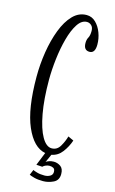

<svg xmlns="http://www.w3.org/2000/svg" viewBox="-130 -762 574 959"><g transform="rotate(15 157.0 -282.0)"><path d="M197 147Q170 147 151.2 142Q132.5 137 125 133L136.5 105.5Q141.5 108.5 157.5 113.2Q173.5 118 196.5 118Q212.5 118 225.2 110.8Q238 103.5 238 89Q238 74 229.2 69.2Q220.5 64.5 209 64.5Q201 64.5 191 68.2Q181 72 175 78.5L144 76.5L171.5 8.5Q109.5 -3 70.2 -93.2Q31 -183.5 31 -349Q31 -413.5 41.2 -477.5Q51.5 -541.5 71.8 -594.5Q92 -647.5 122.5 -679.2Q153 -711 194 -711Q221 -711 241 -691.5Q261 -672 272 -642.5Q283 -613 283 -582Q283 -537 254 -537Q223.5 -537 223.5 -575Q223.5 -592.5 230.5 -604.5Q237.5 -616.5 237.5 -640.5Q237.5 -659 227.2 -668.5Q217 -678 204 -678Q176.5 -678 156 -646.5Q135.5 -615 122 -565.2Q108.5 -515.5 101.8 -458.5Q95 -401.5 95 -350Q95 -249.5 108.5 -176Q122 -102.5 145 -62.5Q168 -22.5 196 -22.5Q224 -22.5 239.2 -48.5Q254.5 -74.5 262 -101.5L291 -88Q279.5 -54 258 -25.5Q236.5 3 203.5 9L184.5 51.5Q186.5 48.5 198.2 43.8Q210 39 224.5 39Q243.5 39 259.8 50.2Q276 61.5 276 89.5Q276 122 249.8 134.5Q223.5 147 197 147Z"/></g></svg>

Font: Imbue 10pt Light
Style: Regular
Weight: 300
Designer: Tyler Finck
Foundry: Etcetera Type Company
Version: Version 1.102; ttfautohint (v1.8.3)